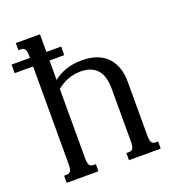

<svg xmlns="http://www.w3.org/2000/svg" viewBox="-131 -820 846 924"><g transform="rotate(-20 291.5 -358.0)"><path d="M92.8 -630.9Q92.8 -646 91.3 -655.3Q89.8 -664.6 86.4 -669.9Q83 -675.3 78.1 -677.2Q73.2 -679.2 66.9 -679.2H53.2V-715.8H176.8V-625.5H252.4V-581.5H176.8V-481.9Q190.4 -492.7 205.8 -501.2Q221.2 -509.8 239 -516.1Q256.8 -522.5 277.6 -525.9Q298.3 -529.3 323.2 -529.3Q365.2 -529.3 397.5 -517.6Q429.7 -505.9 451.4 -483.4Q473.1 -460.9 484.4 -429Q495.6 -397 495.6 -356V-85Q495.6 -69.8 497.1 -60.5Q498.5 -51.3 502 -45.9Q505.4 -40.5 510 -38.6Q514.6 -36.6 521.5 -36.6H534.7V0H372.1V-36.6H385.7Q392.1 -36.6 397 -38.6Q401.9 -40.5 405.3 -45.9Q408.7 -51.3 410.2 -60.5Q411.6 -69.8 411.6 -85V-353Q411.6 -382.3 405.3 -406Q398.9 -429.7 385.3 -446.3Q371.6 -462.9 350.1 -471.9Q328.6 -481 298.8 -481Q231.9 -481 176.8 -436V-85Q176.8 -69.8 178.2 -60.5Q179.7 -51.3 183.1 -45.9Q186.5 -40.5 191.2 -38.6Q195.8 -36.6 202.6 -36.6H215.8V0H53.2V-36.6H66.9Q73.2 -36.6 78.1 -38.6Q83 -40.5 86.4 -45.9Q89.8 -51.3 91.3 -60.5Q92.8 -69.8 92.8 -85V-581.5H-1.5V-625.5H92.8Z"/></g></svg>

Font: Arian AMU Serif
Style: Regular
Weight: 400
Designer: Ruben Hakobyan (Tarumian)
Foundry: Ruben Hakobyan (Tarumian)
Version: Version 1.002